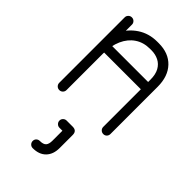

<svg xmlns="http://www.w3.org/2000/svg" viewBox="-248 -584 952 952"><g transform="rotate(45 228.5 -108.0)"><path d="M104 -25.1Q104 -14.4 96.6 -7Q89.2 0.4 78.5 0.4Q67.8 0.4 60.4 -7Q53 -14.4 53 -25.1V-484.4Q53 -494.1 60.4 -501.7Q67.8 -509.2 78.5 -509.2Q89.2 -509.2 96.6 -501.7Q104 -494.1 104 -484.4ZM104 -279.9Q104 -269.1 96.6 -261.8Q89.2 -254.4 78.5 -254.4Q67.8 -254.4 60.4 -261.8Q53 -269.1 53 -279.9Q53 -347.4 78.6 -400.2Q104.2 -453 149.2 -482.9Q194.2 -512.9 252.2 -512.9H263.6Q332.5 -512.9 372.3 -471.1Q412.1 -429.2 412.1 -356.1V-25.1Q412.1 -14.4 405.1 -7Q398 0.4 387.2 0.4Q376.5 0.4 369.1 -7Q361.8 -14.4 361.8 -25.1V-356.1Q361.8 -392.5 348.8 -416.1Q335.8 -439.6 312.9 -451.1Q290 -462.5 262.1 -462.5H252.2Q206.9 -462.5 173.7 -440.1Q140.5 -417.8 122.2 -376.9Q104 -336.1 104 -279.9ZM387.2 -339.5Q398 -339.5 405.1 -331.9Q412.1 -324.4 412.1 -314Q412.1 -303.2 405.1 -295.9Q398 -288.5 387.2 -288.5H82.5Q71.8 -288.5 64.4 -295.9Q57 -303.2 57 -314Q57 -324.4 64.4 -331.9Q71.8 -339.5 82.5 -339.5ZM189.2 297.2Q178.5 297.2 171.1 289.7Q163.8 282.1 163.8 271.8Q163.8 261 171.1 253.9Q178.5 246.9 189.2 246.9Q212.9 246.9 222.6 236.3Q232.2 225.8 232.2 202.1V131.9H211.6Q200.9 131.9 193.5 124.3Q186.1 116.8 186.1 106.4Q186.1 96.2 193.5 88.9Q200.9 81.5 211.6 81.5H254Q283.2 81.5 283.2 110.8V202.1Q283.2 246.4 258.5 271.8Q233.8 297.2 189.2 297.2Z"/></g></svg>

Font: Libertine-Super Thin
Style: Regular
Weight: 100
Designer: Bastien Sozeau
Foundry: NBR — Bastien Sozeau
Version: Version 2.003;gftools[0.9.33]